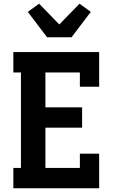

<svg xmlns="http://www.w3.org/2000/svg" viewBox="-20 -1016 640 1036"><path d="M52 0V-110H93V-625H52V-735H515V-548H411V-625H225V-437H423V-327H225V-110H411V-187H515V0ZM234 -815 130 -952 191 -996 300 -884 409 -996 470 -952 366 -815Z"/></svg>

Font: Iosevka HT Extrabold Extended
Style: Regular
Weight: 800
Width: 7
Monospace: yes
Designer: Belleve Invis
Foundry: Belleve Invis
Version: Version 32.3.0; ttfautohint (v1.8.4)